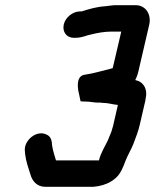

<svg xmlns="http://www.w3.org/2000/svg" viewBox="-20 -683 598 741"><path d="M265 -537H272C287 -537 305 -542 319 -547L336 -551C355 -556 385 -561 407 -561H448L415 -420C412 -419 407 -418 404 -417C371 -409 343 -400 309 -395C286 -393 276 -373 282 -334L291 -292C300 -291 307 -291 313 -291C329 -291 346 -286 364 -287C367 -287 370 -287 375 -286C399 -286 412 -280 435 -278L418 -204C417 -199 416 -194 414 -189C410 -171 403 -160 397 -143C386 -119 368 -92 362 -64H196C191 -82 184 -101 181 -122L180 -134C178 -147 173 -157 161 -163C122 -184 71 -141 76 -100L77 -88C80 -61 90 -33 97 -11C104 15 122 38 155 38H340C365 36 390 29 409 17C435 1 445 -15 457 -43L463 -59C473 -85 486 -105 495 -128C504 -153 514 -176 520 -204L538 -282C540 -290 542 -297 542 -302C551 -340 533 -368 502 -374C504 -379 506 -382 507 -385C510 -392 512 -399 514 -407L556 -588C565 -629 541 -663 504 -663H426C412 -663 401 -660 387 -659C353 -657 324 -648 295 -639H289C261 -639 232 -616 226 -588C220 -560 237 -537 265 -537Z"/></svg>

Font: Electronic
Style: UltBlkIt
Weight: 500
Version: Version 1.011